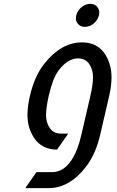

<svg xmlns="http://www.w3.org/2000/svg" viewBox="-20 -767 608 997"><path d="M376 -687Q381.8 -711.9 402.8 -729.5Q423.8 -747.1 448.7 -747.1Q473.6 -747.1 486.3 -729.5Q495.6 -716.8 495.6 -701.7Q495.6 -695.8 493.7 -687Q486.3 -661.1 466.8 -645Q445.3 -627.4 420.4 -627.4Q396 -627.4 382.8 -645.5Q374 -657.2 374 -671.4Q374 -678.2 376 -687ZM276.4 9.8Q169.4 9.8 132.3 -103Q122.6 -132.8 122.6 -170.9Q122.6 -215.3 135.3 -268.6Q158.7 -370.6 208.5 -434.1Q296.9 -546.9 405.3 -546.9Q513.7 -546.9 549.3 -434.1Q559.1 -403.3 559.1 -364.7Q559.1 -321.3 546.9 -268.6L500.5 -68.4Q477.5 31.7 427.7 97.2Q341.8 210 231 210H113.3L114.3 205.1L169.4 127H250Q310.5 127 352.5 62.5Q384.3 13.7 402.8 -68.4L449.2 -268.6Q462.9 -327.6 462.9 -365.2Q462.9 -385.3 459 -399.4Q441.4 -463.9 385.7 -463.9Q330.1 -463.9 282.7 -398.9Q253.4 -358.9 232.9 -268.6Q219.2 -208.5 219.2 -170.4Q219.2 -151.9 222.7 -137.7Q240.2 -73.7 294.9 -73.2H332.5L331.1 -68.4Z"/></svg>

Font: Nova Script
Style: Regular
Weight: 400
Italic angle: -13°
Version: Version 2.001